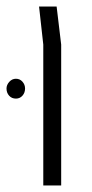

<svg xmlns="http://www.w3.org/2000/svg" viewBox="-50 -570 283 590"><path d="M83 0V-433L70 -550H124L138 -433V0ZM27 -298Q27 -285 19 -276Q11 -267 -1 -267Q-14 -267 -22 -276Q-30 -285 -30 -298Q-30 -309 -21.5 -318.5Q-13 -328 -1 -328Q11 -328 19 -319Q27 -310 27 -298Z"/></svg>

Font: Assistant Light
Style: Regular
Weight: 300
Designer: Hebrew By Ben Nathan, Latin by Paul Hunt
Version: Version 2.001;PS 002.001;hotconv 1.0.88;makeotf.lib2.5.64775